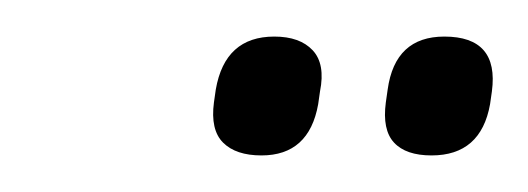

<svg xmlns="http://www.w3.org/2000/svg" viewBox="-20 -669 289 105"><path d="M216 -584Q202 -584 195.5 -591Q189 -598 191 -613L192 -620Q196 -649 223 -649Q238 -649 244.5 -641.5Q251 -634 249 -619L248 -612Q243 -584 216 -584ZM123 -584Q109 -584 102 -591Q95 -598 97 -613L98 -620Q103 -649 130 -649Q144 -649 151 -641.5Q158 -634 155 -619L154 -612Q149 -584 123 -584Z"/></svg>

Font: Sofia Sans Extra Condensed Light
Style: Italic
Weight: 300
Italic angle: -9°
Version: Version 4.100